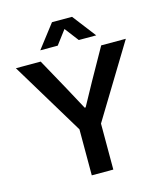

<svg xmlns="http://www.w3.org/2000/svg" viewBox="-134 -1037 973 1137"><g transform="rotate(-15 353.0 -468.5)"><path d="M286 0V-282L16 -729H168L275 -535L349 -398H355L430 -535L539 -729H690L418 -282V0ZM183 -794 293 -937H416L526 -794H419L354 -879L290 -794Z"/></g></svg>

Font: Mona Sans ExtraLight SemiBold
Style: Regular
Weight: 600
Version: Version 2.000